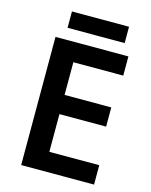

<svg xmlns="http://www.w3.org/2000/svg" viewBox="-127 -951 813 1033"><g transform="rotate(15 279.0 -434.5)"><path d="M461 -869H143V-778H461ZM499 0V-108H221V-318H481V-425H221V-607H499V-714H93V0Z"/></g></svg>

Font: Noto Sans Gunjala Gondi Semibold
Style: Regular
Weight: 400
Designer: Ek Type
Foundry: Ek Type
Version: Version 1.004